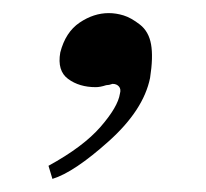

<svg xmlns="http://www.w3.org/2000/svg" viewBox="-20 -126 315 293"><path d="M209 -7Q199 42 146 89.5Q93 137 60 147L54 127Q107 98 133.5 67.5Q160 37 163 17Q165 10 161.5 6Q158 2 152 2Q151 2 150 2.5Q149 3 146.5 3.5Q144 4 142 4Q133 7 126 7Q101 7 84 -5.5Q67 -18 72 -46Q80 -77 101.5 -91.5Q123 -106 146 -106Q157 -106 168.5 -102.5Q180 -99 193.5 -88.5Q207 -78 210.5 -58.5Q214 -39 209 -7Z"/></svg>

Font: GFS Artemisia
Style: Italic
Weight: 400
Italic angle: -12°
Designer: Takis Katsoulidis and George D. Matthiopoulos
Foundry: George Matthiopoulos and Takis Katsoulidis
Version: Version 1.0